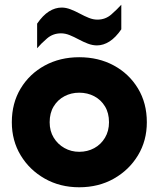

<svg xmlns="http://www.w3.org/2000/svg" viewBox="-20 -782 671 812"><path d="M315 10Q397 10 461.5 -26.5Q526 -63 563.5 -125Q601 -187 601 -265Q601 -346 563.5 -408Q526 -470 461.5 -505Q397 -540 315 -540Q234 -540 169.5 -505Q105 -470 67.5 -408Q30 -346 30 -265Q30 -187 67.5 -125Q105 -63 169.5 -26.5Q234 10 315 10ZM315 -140Q281 -140 252.5 -156Q224 -172 207 -200Q190 -228 190 -265Q190 -304 207 -332Q224 -360 252.5 -375Q281 -390 315 -390Q350 -390 378.5 -375Q407 -360 424 -332Q441 -304 441 -265Q441 -228 424 -199.5Q407 -171 378.5 -155.5Q350 -140 315 -140ZM390 -590Q417 -590 443 -606.5Q469 -623 493 -658V-762Q476 -743 451 -721Q426 -699 392 -699Q374 -699 355.5 -706.5Q337 -714 317.5 -724.5Q298 -735 278.5 -742.5Q259 -750 241 -750Q213 -750 187 -733.5Q161 -717 137 -682V-578Q154 -598 179 -619.5Q204 -641 238 -641Q256 -641 274.5 -633.5Q293 -626 312.5 -615.5Q332 -605 351.5 -597.5Q371 -590 390 -590Z"/></svg>

Font: Roundo Variable
Style: Regular
Weight: 200
Designer: Shiva Nallaperumal
Foundry: Indian Type Foundry
Version: Version 2.000